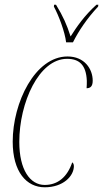

<svg xmlns="http://www.w3.org/2000/svg" viewBox="-20 -786 438 816"><path d="M261 -606H290C314 -654 350 -708 397 -758L398 -766H390C338 -719 306 -672 280 -631C264 -681 248 -717 218 -766H210L209 -758C230 -719 256 -650 261 -606ZM170 10C249 10 294 -38 294 -80C294 -89 290 -94 287 -96C266 -34 226 0 170 0C108 0 62 -64 62 -183C62 -349 145 -536 265 -536C316 -536 346 -511 349 -443C349 -433 349 -422 348 -411C364 -411 374 -419 374 -443C374 -493 339 -546 267 -546C129 -546 34 -350 34 -184C34 -55 93 10 170 10Z"/></svg>

Font: Noto Serif Display Condensed Thin
Style: Italic
Weight: 100
Width: 3
Italic angle: -12°
Designer: Monotype Design Team
Foundry: Monotype Imaging Inc.
Version: Version 2.009